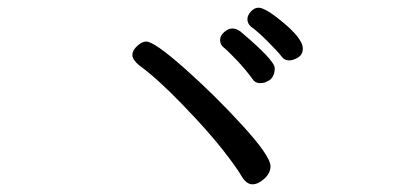

<svg xmlns="http://www.w3.org/2000/svg" viewBox="-20 -647 1040 499"><path d="M636 -168Q620 -168 607 -190.5Q594 -213 557.5 -259.5Q521 -306 455 -374.5Q389 -443 342 -477Q324 -492 324 -504Q324 -516 336.5 -527.5Q349 -539 360 -539Q381 -539 459.5 -469.5Q538 -400 610.5 -320.5Q683 -241 683 -215Q683 -197 667 -182.5Q651 -168 636 -168ZM655 -431Q643 -431 636 -442Q617 -468 594 -492Q571 -516 561.5 -523.5Q552 -531 552 -543Q552 -554 562.5 -563.5Q573 -573 584 -573Q594 -573 605 -565Q694 -490 694 -470Q694 -449 681 -439Q677 -437 671.5 -434Q666 -431 655 -431ZM731 -490Q719 -490 711.5 -500.5Q704 -511 677 -538Q650 -565 632 -578Q623 -586 623 -597Q623 -607 632 -617Q641 -627 652 -627Q672 -627 727 -579Q767 -543 767 -521Q767 -505 754.5 -497.5Q742 -490 731 -490Z"/></svg>

Font: LXGW WenKai Lite Medium
Style: Regular
Weight: 500
Designer: LXGW / Fontworks Inc.
Foundry: LXGW / Fontworks Inc.
Version: Version 1.511; March 25, 2025